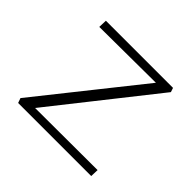

<svg xmlns="http://www.w3.org/2000/svg" viewBox="-108 -519 639 639"><g transform="rotate(45 211.5 -200.0)"><path d="M39 -17 333 -386 355 -372 57 -370 58 -400H374L379 -385L84 -12L64 -28L390 -29L389 0H45Z"/></g></svg>

Font: Ysabeau Office ExtraLight
Style: Regular
Weight: 250
Designer: Christian Thalmann (Catharsis Fonts)
Version: Version 2.001;gftools[0.9.30]; featfreeze: tnum,lnum,ss02